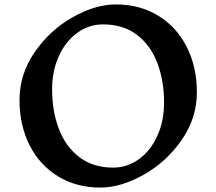

<svg xmlns="http://www.w3.org/2000/svg" viewBox="-20 -826 975 866"><path d="M868 -410Q868 -293 799 -194Q730 -95 627.5 -37.5Q525 20 432 20Q325 20 242 -30.5Q159 -81 113.5 -171Q68 -261 68 -375Q68 -492 137 -591.5Q206 -691 308 -748.5Q410 -806 503 -806Q611 -806 694 -755Q777 -704 822.5 -614Q868 -524 868 -410ZM215 -423Q215 -326 245 -246Q275 -166 337 -118Q399 -70 490 -70Q554 -70 606.5 -108Q659 -146 689.5 -213Q720 -280 720 -363Q720 -461 690 -541Q660 -621 598 -668.5Q536 -716 445 -716Q381 -716 328.5 -678Q276 -640 245.5 -573Q215 -506 215 -423Z"/></svg>

Font: InknutAntiqua
Style: Medium
Weight: 500
Designer: Claus Eggers Srensen
Foundry: Claus Eggers Srensen
Version: Version 1.000; ttfautohint (v1.2) -l 7 -r 28 -G 50 -x 13 -D 